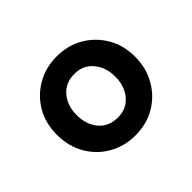

<svg xmlns="http://www.w3.org/2000/svg" viewBox="-85 -759 540 540"><g transform="rotate(-45 185.0 -489.0)"><path d="M30 -489.5Q30 -534.5 50.2 -569.8Q70.5 -605 106 -625.5Q141.5 -646 185.5 -646Q230 -646 265 -625.5Q300 -605 320.5 -569.8Q341 -534.5 341 -489.5Q341 -444.5 320.5 -408.8Q300 -373 265 -352.5Q230 -332 185.5 -332Q141.5 -332 106 -352.5Q70.5 -373 50.2 -408.8Q30 -444.5 30 -489.5ZM108.5 -489.5Q108.5 -451.5 129.2 -427Q150 -402.5 186 -402.5Q220.5 -402.5 241.2 -427Q262 -451.5 262 -489.5Q262 -526.5 241.2 -551.2Q220.5 -576 186 -576Q150 -576 129.2 -551.2Q108.5 -526.5 108.5 -489.5Z"/></g></svg>

Font: Signika Light
Style: Regular
Weight: 400
Version: Version 2.003;gftools[0.9.32]